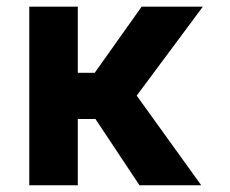

<svg xmlns="http://www.w3.org/2000/svg" viewBox="-20 -550 684 570"><path d="M211 0H66.9V-530.3H211ZM334.3 -196.8H185.8L168 -333.8H261.1L400.6 -530.3H582.3ZM252.2 -213.5 370.6 -287.3 577.4 0H394.1Z"/></svg>

Font: WEMIX Pretendard Variable
Style: Regular
Weight: 400
Designer: Base glyphs from Inter by Rasmus Andersson; Hangeul glyphs from Noto Sans CJK(Source Han Sans) by Jang Soo-young and Kan
Foundry: Kil Hyung-jin
Version: Version 1.000;Glyphs 3.2 (3208)